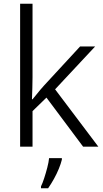

<svg xmlns="http://www.w3.org/2000/svg" viewBox="-20 -780 547 1021"><path d="M153 -370Q153 -344 152 -312Q151 -280 150 -252H153Q161 -261 171.5 -274.5Q182 -288 193.5 -301.5Q205 -315 215 -326L406 -533H486L273 -305L503 0H422L227 -261L153 -189V0H87V-760H153ZM309 69Q304 90 293 117Q282 144 267 171Q252 198 236 221H198V211Q206 195 215 167.5Q224 140 231.5 111Q239 82 241 61H309Z"/></svg>

Font: Noto Sans Syriac Eastern Light
Style: Regular
Weight: 300
Designer: Patrick Giasson and the Monotype Design Team
Foundry: Monotype Imaging Inc.
Version: Version 3.001